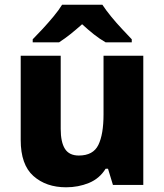

<svg xmlns="http://www.w3.org/2000/svg" viewBox="-20 -786 699 816"><path d="M589 -549V0H460L439 -69H429Q403 -27 358 -8.5Q313 10 261 10Q176 10 122 -38Q68 -86 68 -191V-549H238V-238Q238 -182 256 -153.5Q274 -125 315 -125Q376 -125 398 -170Q420 -215 420 -300V-549ZM415 -766Q430 -743 452.5 -715.5Q475 -688 499 -662.5Q523 -637 540 -619V-606H429Q403 -621 379 -640Q355 -659 329 -683Q302 -659 279.5 -641Q257 -623 231 -606H119V-619Q138 -638 161.5 -663.5Q185 -689 207.5 -716Q230 -743 244 -766Z"/></svg>

Font: Noto Sans Georgian ExtraBold
Style: Regular
Weight: 800
Designer: Monotype Design Team, Akaki Razmadze
Foundry: Google LLC
Version: Version 2.005; ttfautohint (v1.8.4.7-5d5b)